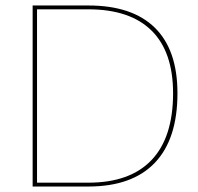

<svg xmlns="http://www.w3.org/2000/svg" viewBox="-20 -680 723 700"><path d="M302 -660Q462 -660 544.5 -579Q627 -498 627 -340Q627 -173 544.5 -86.5Q462 0 302 0H99V-660ZM302 -14Q454 -14 532.5 -96.5Q611 -179 611 -340Q611 -491 532.5 -568.5Q454 -646 302 -646H115V-14Z"/></svg>

Font: Elaine Sans Thin
Style: Regular
Weight: 250
Designer: Wei Huang
Foundry: Wei Huang
Version: Version 2.001;December 24, 2019;FontCreator 12.0.0.2547 64-b